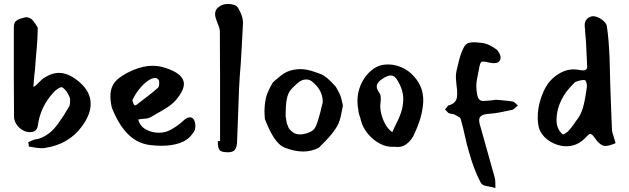

<svg xmlns="http://www.w3.org/2000/svg" viewBox="-20 -749 3186 972"><path d="M189 1Q179 1 163.5 -1Q148 -3 126 -7Q126 -17 123 -29Q127 -31 131.5 -33Q136 -35 142 -38Q152 -42 162 -44Q193 -47 232 -77Q270 -106 332 -213Q333 -217 334 -224Q335 -231 335 -241Q335 -251 332 -258Q316 -295 295 -307Q289 -310 274 -300.5Q259 -291 250 -280Q184 -208 172 -115Q167 -79 131 -80Q111 -80 92.5 -91.5Q74 -103 62.5 -121Q51 -139 51 -159Q50 -235 50 -347.5Q50 -460 50 -611Q50 -636 64.5 -645.5Q79 -655 107 -661Q118 -664 134 -656Q148 -649 171 -609Q171 -551 162 -462L159 -422Q159 -412 157.5 -399.5Q156 -387 154 -370Q152 -351 151 -335.5Q150 -320 149 -309Q160 -313 177 -332Q182 -337 186.5 -341Q191 -345 195 -349Q238 -380 279 -380Q321 -380 368 -345Q439 -292 439 -223Q439 -168 393 -107Q327 -18 207 0Q204 1 199.5 1Q195 1 189 1Z M797 -11Q769 -11 737 -15Q705 -19 672.5 -36Q640 -53 608 -92Q576 -131 547 -201Q543 -217 541 -232Q539 -247 539 -262Q539 -309 565.5 -338Q592 -367 651 -393Q706 -416 751 -416Q785 -416 815 -406Q911 -376 911 -324Q911 -291 872 -244Q860 -230 844.5 -218Q829 -206 805.5 -192Q782 -178 743 -156Q732 -149 710 -148Q699 -147 691.5 -146Q684 -145 680 -144Q688 -111 718 -94Q748 -77 785 -77Q816 -77 842 -91Q878 -110 906 -136Q925 -155 942 -155Q953 -155 961 -144Q969 -130 969 -112Q969 -92 961 -81Q935 -41 893.5 -26Q852 -11 797 -11ZM673 -220Q708 -246 735 -267.5Q762 -289 780 -305Q786 -311 786 -327Q786 -338 785 -341Q783 -346 778 -350Q771 -353 770 -354Q752 -356 730 -341Q708 -326 687 -300.5Q666 -275 650 -242Q658 -205 673 -220Z M1134 22Q1122 22 1118 21Q1094 19 1088 5Q1082 -9 1083 -34Q1085 -35 1094 -35Q1094 -220 1094 -358.5Q1094 -497 1093 -589Q1093 -603 1086 -620Q1082 -628 1080 -635Q1078 -642 1076 -646Q1069 -664 1069 -678Q1069 -704 1095 -719Q1111 -729 1136 -729Q1152 -729 1166 -724Q1180 -719 1186 -708Q1212 -664 1210 -628Q1208 -577 1204 -516Q1202 -485 1201 -463Q1200 -441 1199 -429Q1193 -363 1190 -296L1185 -161Q1184 -139 1183 -105Q1182 -71 1180 -26Q1178 0 1167.5 11Q1157 22 1134 22Z M1515 18Q1469 18 1418 -3Q1368 -24 1321 -146Q1320 -158 1319.5 -167Q1319 -176 1319 -183Q1319 -218 1325.5 -249.5Q1332 -281 1359 -328Q1361 -332 1372 -341.5Q1383 -351 1403 -367Q1443 -399 1502 -399Q1532 -399 1570 -386L1604 -374Q1632 -364 1680 -310L1698 -277Q1706 -264 1716 -214Q1710 -186 1706 -164Q1702 -142 1692 -120.5Q1682 -99 1659.5 -71Q1637 -43 1594 -1Q1557 18 1515 18ZM1510 -69Q1555 -76 1572 -98Q1588 -117 1614 -232Q1614 -294 1559 -337Q1545 -348 1526 -346.5Q1507 -345 1491 -332Q1467 -312 1452.5 -295Q1438 -278 1432 -248Q1426 -218 1426 -160Q1427 -156 1428 -150.5Q1429 -145 1430 -137Q1431 -123 1442 -100Q1454 -84 1468.5 -75.5Q1483 -67 1510 -69Z M1976 -6Q1938 -3 1902 -22.5Q1866 -42 1840.5 -74Q1815 -106 1807 -140Q1804 -154 1799 -167Q1794 -180 1794 -193Q1783 -251 1800 -302.5Q1817 -354 1857 -390Q1889 -418 1928.5 -422Q1968 -426 2007.5 -410.5Q2047 -395 2076 -362Q2132 -300 2121 -214Q2116 -172 2103 -134Q2090 -96 2072 -59Q2056 -32 2033.5 -16.5Q2011 -1 1976 -6ZM1966 -80Q1974 -99 1983.5 -117.5Q1993 -136 2001 -155Q2022 -202 2021.5 -249Q2021 -296 1991 -344Q1978 -366 1960 -367Q1942 -368 1913 -348Q1894 -335 1888.5 -319.5Q1883 -304 1899 -281Q1907 -271 1907.5 -256Q1908 -241 1906 -225Q1903 -204 1909.5 -175.5Q1916 -147 1930.5 -120.5Q1945 -94 1966 -80Z M2488 203Q2469 197 2446 193.5Q2423 190 2415 178Q2396 143 2381.5 104.5Q2367 66 2356 26Q2343 -16 2334 -59Q2325 -102 2313 -144Q2311 -152 2302 -157.5Q2293 -163 2285 -167Q2277 -172 2268 -172.5Q2259 -173 2250 -177L2233 -195L2249 -215Q2280 -222 2289.5 -244Q2299 -266 2291 -318Q2289 -335 2288 -354Q2287 -373 2291 -390Q2298 -421 2306 -451.5Q2314 -482 2328 -509Q2337 -527 2352 -531.5Q2367 -536 2385 -535Q2403 -534 2418 -532Q2438 -530 2457.5 -520.5Q2477 -511 2493 -499Q2502 -492 2509.5 -476Q2517 -460 2513 -449Q2507 -432 2490.5 -430Q2474 -428 2457 -432Q2426 -440 2418 -436Q2410 -432 2405 -400Q2400 -375 2395 -349.5Q2390 -324 2392 -299Q2395 -260 2404 -248Q2413 -236 2432 -238Q2457 -240 2464 -240.5Q2471 -241 2474.5 -242Q2478 -243 2491 -244Q2508 -242 2530.5 -240.5Q2553 -239 2576 -235Q2583 -234 2589 -227Q2595 -220 2602 -215Q2595 -210 2588 -202.5Q2581 -195 2573 -193Q2540 -186 2510.5 -180Q2481 -174 2446 -172Q2421 -169 2411.5 -158Q2402 -147 2408 -123Q2427 -55 2446 12.5Q2465 80 2484 148Q2488 161 2487.5 175Q2487 189 2488 203Z M2834 -9Q2797 -13 2764.5 -33Q2732 -53 2715 -85Q2699 -118 2703 -178Q2707 -222 2723.5 -266Q2740 -310 2763 -337Q2790 -367 2824.5 -384Q2859 -401 2899 -397Q2910 -396 2919 -394Q2921 -393 2928 -393Q2952 -391 2953 -412L2952 -421Q2950 -479 2947.5 -521Q2945 -563 2942 -591Q2942 -593 2942 -597.5Q2942 -602 2941 -607Q2940 -612 2940 -616.5Q2940 -621 2940 -625Q2942 -654 2971 -665Q2979 -667 2985 -667Q3006 -665 3027.5 -649.5Q3049 -634 3052 -617Q3057 -586 3060.5 -545Q3064 -504 3066 -454L3070 -301Q3072 -233 3074.5 -181.5Q3077 -130 3078 -95Q3078 -80 3089 -50L3092 -39Q3093 -36 3094 -32.5Q3095 -29 3096 -24Q3060 -9 3041 -10Q3015 -14 2988 -55Q2978 -69 2969 -71Q2962 -71 2951 -59Q2902 -3 2834 -9ZM2830 -68Q2847 -75 2857.5 -86Q2868 -97 2883 -117L2895 -135Q2921 -166 2932 -206.5Q2943 -247 2951 -309Q2952 -318 2949 -330Q2946 -342 2941 -343Q2933 -346 2913.5 -341Q2894 -336 2888 -330Q2863 -305 2848.5 -286Q2834 -267 2822 -243Q2800 -197 2798 -155Q2793 -97 2830 -68Z"/></svg>

Font: Mansalva
Style: Regular
Weight: 400
Designer: Carolina Short
Foundry: Carolina Short
Version: Version 2.112; ttfautohint (v1.8.4.7-5d5b)